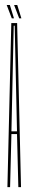

<svg xmlns="http://www.w3.org/2000/svg" viewBox="-20 -770 120 790"><path d="M10.5 0 26.5 -675H50.5L66.5 0H55.5L50 -218.5H27L21.5 0ZM27 -229.5H50L40.5 -664H36.5ZM59 -694.5 38 -749.5H51L68 -694.5ZM28.5 -694.5 7.5 -749.5H20.5L37.5 -694.5Z"/></svg>

Font: Anybody UltraCondensed Thin
Style: Regular
Weight: 100
Width: 1
Designer: Tyler Finck
Foundry: Etcetera Type Company
Version: Version 1.110